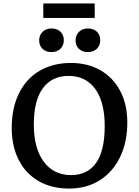

<svg xmlns="http://www.w3.org/2000/svg" viewBox="-20 -1079 805 1113"><path d="M380 14Q277 14 202.5 -30Q128 -74 88 -153Q48 -232 48 -337Q48 -453 90 -538Q132 -623 209.5 -668.5Q287 -714 391 -714Q489 -714 562.5 -671.5Q636 -629 677 -551.5Q718 -474 718 -368Q718 -256 676.5 -169.5Q635 -83 559 -34.5Q483 14 380 14ZM392 -64Q487 -64 537 -134.5Q587 -205 587 -349Q587 -488 532 -563.5Q477 -639 377 -639Q281 -639 228.5 -567.5Q176 -496 176 -357Q176 -220 233.5 -142Q291 -64 392 -64ZM489 -777Q458 -777 438 -795.5Q418 -814 418 -845Q418 -875 438 -894.5Q458 -914 489 -914Q523 -914 542 -895Q561 -876 561 -846Q561 -815 541 -796Q521 -777 489 -777ZM278 -777Q247 -777 227 -795.5Q207 -814 207 -845Q207 -875 227 -894.5Q247 -914 278 -914Q311 -914 330.5 -895Q350 -876 350 -846Q350 -815 330 -796Q310 -777 278 -777ZM231 -975V-1059H529V-975Z"/></svg>

Font: Literata Medium
Style: Regular
Weight: 500
Designer: Latin by Veronika Burian and Jose Scaglione. Greek by Irene Vlachou. Cyrillic by Vera Evstafieva.
Foundry: TypeTogether
Version: Version 3.103; ttfautohint (v1.8.4.7-5d5b);gftools[0.9.29]